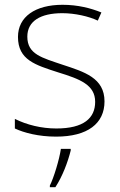

<svg xmlns="http://www.w3.org/2000/svg" viewBox="-20 -560 502 801"><path d="M416 -137C416 -235 332 -260 241 -290C156 -319 94 -333 94 -407C94 -472 149 -505 240 -505C292 -505 350 -492 388 -474L403 -508C359 -526 304 -540 241 -540C127 -540 55 -490 55 -406C55 -310 127 -289 223 -258C314 -230 377 -206 377 -135C377 -67 329 -24 215 -24C153 -24 92 -39 42 -64V-24C80 -6 141 10 214 10C346 10 416 -45 416 -137ZM275 68V61H234C228 104 204 183 188 214V221H211C241 175 263 116 275 68Z"/></svg>

Font: Noto Sans Cherokee ExtraLight
Style: Regular
Weight: 200
Designer: Monotype Design Team
Foundry: Monotype Imaging Inc.
Version: Version 2.001